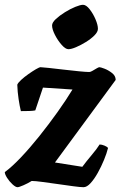

<svg xmlns="http://www.w3.org/2000/svg" viewBox="-34 -780 502 800"><path d="M39 0Q31 0 18 -12Q5 -24 -4.5 -39Q-14 -54 -14 -63Q15 -84 53 -124Q91 -164 130.5 -213.5Q170 -263 206 -313.5Q242 -364 268 -407L145 -415L113 -320Q104 -318 87 -317.5Q70 -317 53 -317Q48 -337 43.5 -367Q39 -397 38 -427Q41 -435 54 -447Q67 -459 84 -471Q101 -483 115.5 -491.5Q130 -500 135 -500Q142 -500 169 -497Q196 -494 230.5 -490Q265 -486 295 -483Q325 -480 338 -480Q343 -480 351.5 -485Q360 -490 368.5 -495Q377 -500 380 -500Q385 -500 401 -494Q417 -488 432.5 -476Q448 -464 448 -447L195 -103L309 -85Q326 -108 348 -134Q370 -160 381 -178Q390 -178 402 -173Q414 -168 416 -163Q411 -142 399.5 -114Q388 -86 373.5 -60Q359 -34 343.5 -17Q328 0 314 0Q301 0 271.5 -4Q242 -8 207 -13Q172 -18 142 -22Q112 -26 98 -26Q82 -16 63.5 -8Q45 0 39 0ZM251 -575Q239 -575 223 -593Q207 -611 195 -634.5Q183 -658 183 -674Q183 -686 198.5 -700.5Q214 -715 236.5 -729Q259 -743 280 -751.5Q301 -760 312 -760Q325 -760 339.5 -741.5Q354 -723 364 -699.5Q374 -676 374 -660Q374 -647 359.5 -632.5Q345 -618 324 -605Q303 -592 283 -583.5Q263 -575 251 -575Z"/></svg>

Font: Texturina Black
Style: Italic
Weight: 900
Italic angle: -11°
Designer: Guillermo Torres Carreño
Foundry: Omnibus-Type
Version: Version 1.002; ttfautohint (v1.8.3)